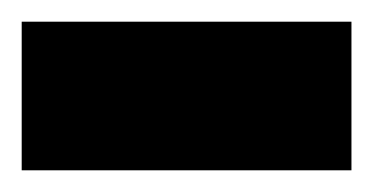

<svg xmlns="http://www.w3.org/2000/svg" viewBox="-22 -741 344 177"><path d="M-2 -584V-721H302V-584Z"/></svg>

Font: Pixelify Sans
Style: Bold
Weight: 700
Designer: Stefie Justprince
Foundry: Typecalism Foundryline
Version: Version 1.000